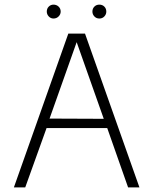

<svg xmlns="http://www.w3.org/2000/svg" viewBox="-20 -808 662 829"><path d="M533 1 443 -255H181L89 1H40L275 -663H347L582 1ZM311 -626 194 -296 428 -295ZM182 -758Q182 -771 190.5 -779.5Q199 -788 211 -788Q224 -788 233 -779.5Q242 -771 242 -758Q242 -746 233 -737Q224 -728 211 -728Q199 -728 190.5 -737Q182 -746 182 -758ZM379 -758Q379 -771 387.5 -779.5Q396 -788 409 -788Q422 -788 430.5 -779.5Q439 -771 439 -758Q439 -746 430.5 -737Q422 -728 409 -728Q396 -728 387.5 -737Q379 -746 379 -758Z"/></svg>

Font: Sulphur Point Light
Style: Regular
Weight: 300
Designer: Noponies / Dale Sattler
Foundry: Noponies
Version: Version 1.000; ttfautohint (v1.8)